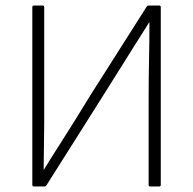

<svg xmlns="http://www.w3.org/2000/svg" viewBox="-20 -675 699 695"><path d="M103 0Q97 0 97 -6V-649Q97 -655 103 -655H134Q140 -655 140 -649V-333Q140 -278 140 -231Q140 -184 139 -143Q138 -102 138 -61H139Q164 -102 190 -142.5Q216 -183 245.5 -230Q275 -277 309 -333L511 -651Q514 -655 518 -655H556Q562 -655 562 -649V-6Q562 0 556 0H524Q518 0 518 -6V-311Q518 -389 519.5 -461Q521 -533 521 -594H520Q494 -553 467.5 -511Q441 -469 410.5 -420Q380 -371 342 -311L148 -4Q145 0 142 0Z"/></svg>

Font: Sofia Sans ExtraLight
Style: Regular
Weight: 250
Version: Version 4.100-B